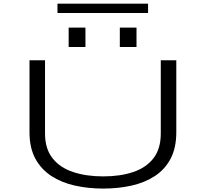

<svg xmlns="http://www.w3.org/2000/svg" viewBox="-20 -1034 1140 1064"><path d="M552 11Q470 11 396.2 -5.2Q322.5 -21.5 265.8 -58Q209 -94.5 176.2 -154.2Q143.5 -214 143.5 -301.5V-700H229.5V-294Q229.5 -210 270.8 -157.5Q312 -105 384.8 -80.8Q457.5 -56.5 552 -56.5Q646.5 -56.5 718.5 -80.8Q790.5 -105 830.8 -157.5Q871 -210 871 -294V-700H957V-301.5Q957 -214 925.2 -154.2Q893.5 -94.5 837.5 -58Q781.5 -21.5 708 -5.2Q634.5 11 552 11ZM360.5 -881H453.5V-773.5H360.5ZM644 -881H736.5V-773.5H644ZM298.5 -962V-1013.5H800.5V-962Z"/></svg>

Font: Trispace Expanded Light
Style: Regular
Weight: 300
Width: 7
Designer: Tyler Finck
Foundry: Etcetera Type Company
Version: Version 1.210; ttfautohint (v1.8.3)